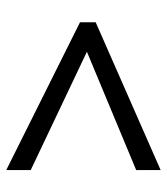

<svg xmlns="http://www.w3.org/2000/svg" viewBox="20 -668 532 612"><g transform="rotate(-90 286.0 -362.0)"><path d="M50 -194 427 -351 50 -530V-608L521 -373V-323L50 -116Z"/></g></svg>

Font: Noto Serif Ottoman Siyaq
Style: Regular
Weight: 400
Designer: Sérgio Martins
Version: Version 1.005; ttfautohint (v1.8.4.7-5d5b)